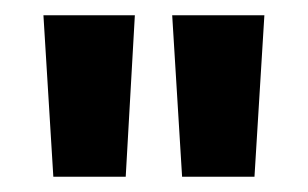

<svg xmlns="http://www.w3.org/2000/svg" viewBox="-20 -818 404 252"><path d="M37 -798 50 -586H145L157 -798ZM206 -798 219 -586H314L327 -798Z"/></svg>

Font: Malmofest SemiBold
Style: Regular
Weight: 600
Designer: Jonny Pinhorn (Poppins), Kolossal
Version: Version 1.004;Glyphs 3.1.2 (3151)